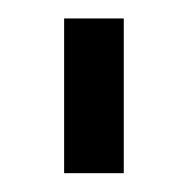

<svg xmlns="http://www.w3.org/2000/svg" viewBox="-20 -636 202 206"><path d="M112.8 -616.2V-450.2H48.8V-616.2Z"/></svg>

Font: Aubrey
Style: Regular
Weight: 400
Designer: Gayaneh Bagdasaryan | Cyreal.org
Foundry: Gayaneh Bagdasaryan | Cyreal.org
Version: Version 1.000